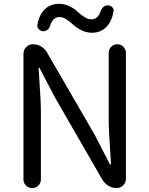

<svg xmlns="http://www.w3.org/2000/svg" viewBox="-20 -959 762 979"><path d="M99.6 -43.9V-684.6Q99.6 -705.1 113.8 -719.2Q127.9 -733.4 148.4 -733.4Q169.9 -733.4 189.5 -722.2Q209 -710.9 219.7 -691.4L462.9 -271.5L540 -122.1Q541 -120.1 543.5 -120.1Q545.9 -120.1 545.9 -122.1Q534.2 -296.9 534.2 -351.6V-689.5Q534.2 -707 546.9 -720.2Q559.6 -733.4 578.1 -733.4Q596.7 -733.4 609.4 -720.2Q622.1 -707 622.1 -689.5V-47.9Q622.1 -27.3 607.9 -13.7Q593.8 0 574.2 0Q552.7 0 533.7 -11.2Q514.6 -22.5 502.9 -41L259.8 -462.9L181.6 -612.3Q180.7 -614.3 178.7 -614.3Q176.8 -614.3 176.8 -612.3Q177.7 -593.8 181.2 -543Q184.6 -492.2 186.5 -455.6Q188.5 -418.9 188.5 -384.8V-43.9Q188.5 -25.4 175.3 -12.7Q162.1 0 144 0Q126 0 112.8 -12.7Q99.6 -25.4 99.6 -43.9ZM449.2 -792Q420.9 -792 395.5 -804.7Q370.1 -817.4 354.5 -832Q338.9 -846.7 319.8 -859.4Q300.8 -872.1 283.2 -872.1Q249 -872.1 235.4 -827.1Q231.4 -814.5 221.2 -806.6Q210.9 -798.8 198.2 -799.8Q184.6 -801.8 176.8 -811.5Q169.9 -819.3 169.9 -828.1Q169.9 -831.1 170.9 -834Q179.7 -883.8 208.5 -911.6Q237.3 -939.5 281.2 -939.5Q309.6 -939.5 335 -926.8Q360.4 -914.1 375.5 -899.4Q390.6 -884.8 409.7 -872.6Q428.7 -860.4 446.3 -860.4Q480.5 -860.4 494.1 -904.3Q499 -917 508.8 -924.8Q518.6 -932.6 531.2 -931.6Q543.9 -931.6 552.7 -921.9Q559.6 -914.1 559.6 -904.3Q559.6 -902.3 558.6 -899.4Q549.8 -848.6 521 -820.3Q492.2 -792 449.2 -792Z"/></svg>

Font: Gen Jyuu Gothic P Regular
Style: Regular
Weight: 400
Designer: [Source Han Sans]
Ryoko NISHIZUKA  (kana & ideographs); Paul D. Hunt (Latin, Greek & Cyrillic); Wenlong ZHANG  (bopomofo
Version: Version 1.002.20150607